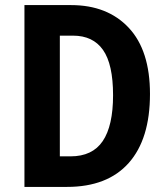

<svg xmlns="http://www.w3.org/2000/svg" viewBox="-20 -734 659 754"><path d="M569 -365Q569 -188 485.5 -94Q402 0 243 0H76V-714H259Q402 -714 485.5 -625Q569 -536 569 -365ZM424 -360Q424 -482 384.5 -538Q345 -594 267 -594H215V-120H257Q343 -120 383.5 -180Q424 -240 424 -360Z"/></svg>

Font: Noto Sans Gujarati Condensed
Style: Bold
Weight: 700
Width: 3
Designer: Jelle Bosma - Monotype Design Team, Universal Thirst
Foundry: Monotype Imaging Inc.
Version: Version 2.106; ttfautohint (v1.8.4.7-5d5b)